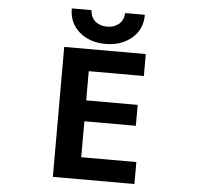

<svg xmlns="http://www.w3.org/2000/svg" viewBox="-61 -1015 1123 1081"><g transform="rotate(5 500.0 -475.0)"><path d="M300.8 -952.1H412.1Q415 -910.2 441.4 -888.7Q467.8 -867.2 507.3 -867.2Q546.9 -867.2 573.2 -888.7Q599.6 -910.2 602.5 -952.1H713.9Q713.9 -869.1 654.8 -819.3Q595.7 -769.5 506.8 -769.5Q418 -769.5 359.4 -819.3Q300.8 -869.1 300.8 -952.1ZM426.8 -608.4V-443.4H717.8V-325.2H426.8V-122.1H738.3V2H277.3V-732.4H738.3V-608.4Z"/></g></svg>

Font: Gen Shin Gothic Monospace Bold
Style: Bold
Weight: 700
Designer: [Source Han Sans]
Ryoko NISHIZUKA  (kana & ideographs); Paul D. Hunt (Latin, Greek & Cyrillic); Wenlong ZHANG  (bopomofo
Version: Version 1.002.20150607